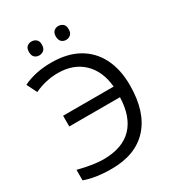

<svg xmlns="http://www.w3.org/2000/svg" viewBox="-211 -1017 1052 1152"><g transform="rotate(-30 315.0 -441.5)"><path d="M208 -64Q340.3 -64.5 407.7 -134.8Q475.1 -205.1 479 -337.9H127.9V-412.1H478Q467.8 -523.9 401.4 -586.9Q335 -649.9 228 -649.9Q144 -649.9 64.9 -612.8L29.8 -683.1Q114.3 -724.1 224.6 -724.1Q335 -724.1 411.1 -681.2Q487.3 -638.2 527.3 -558.6Q566.9 -479 566.9 -371.1Q566.9 -187.5 478 -88.9Q389.2 9.8 222.2 9.8Q111.3 9.8 35.2 -18.1V-90.8Q141.1 -64 208 -64ZM327.6 -845.7Q328.1 -870.6 340.8 -881.8Q353.5 -893.1 371.6 -893.1Q389.6 -893.1 403.3 -881.8Q417 -870.6 416.5 -845.7Q417 -820.3 403.3 -808.6Q389.6 -796.9 371.6 -796.9Q353.5 -796.9 340.8 -808.6Q328.1 -820.3 327.6 -845.7ZM141.6 -845.7Q141.6 -870.6 154.3 -881.8Q167 -893.1 185.5 -893.1Q204.1 -893.1 217.8 -881.8Q231.4 -870.6 231 -845.7Q231.4 -820.3 217.8 -808.6Q204.1 -796.9 185.5 -796.9Q167 -796.9 154.3 -808.6Q141.6 -820.3 141.6 -845.7Z"/></g></svg>

Font: OpenSans-Regular
Style: Regular
Weight: 400
Foundry: Ascender Corporation
Version: Version 1.10